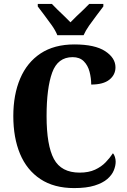

<svg xmlns="http://www.w3.org/2000/svg" viewBox="-20 -951 648 981"><path d="M359 10Q256 10 186.5 -36Q117 -82 82.5 -164.5Q48 -247 48 -358Q48 -467 83 -549.5Q118 -632 187.5 -678Q257 -724 360 -724Q465 -724 517.5 -689.5Q570 -655 570 -607Q570 -569 539 -544Q508 -519 446 -519Q446 -552 437.5 -584.5Q429 -617 408 -638Q387 -659 351 -659Q275 -659 246.5 -580Q218 -501 218 -358Q218 -208 255.5 -138.5Q293 -69 387 -69Q433 -69 465.5 -84Q498 -99 520 -122Q542 -145 557 -168Q563 -162 567 -149.5Q571 -137 571 -125Q571 -104 561.5 -80.5Q552 -57 528.5 -36.5Q505 -16 463.5 -3Q422 10 359 10ZM273 -771Q264 -794 245.5 -820.5Q227 -847 207 -873Q187 -899 173 -918V-931H245Q256 -919 273 -902.5Q290 -886 308.5 -868.5Q327 -851 340 -837Q353 -851 371.5 -868.5Q390 -886 407.5 -902.5Q425 -919 436 -931H508V-918Q494 -899 474 -873Q454 -847 435.5 -820.5Q417 -794 407 -771Z"/></svg>

Font: Noto Serif Bengali Condensed ExtraBold
Style: Regular
Weight: 800
Width: 3
Designer: Juan Bruce, Universal Thirst, Indian Type Foundry and the Monotype Design Team.
Foundry: Monotype Imaging Inc.
Version: Version 2.003; ttfautohint (v1.8.4.7-5d5b)